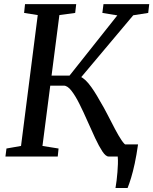

<svg xmlns="http://www.w3.org/2000/svg" viewBox="-20 -763 748 936"><path d="M543 153.5Q546 136.5 548.5 116.5Q551 96.5 552.5 76.2Q554 56 554.8 36.5Q555.5 17 554 0L500 -59H653Q645.5 -6.5 636.8 34.2Q628 75 619 104.2Q610 133.5 602 153.5ZM509.5 0Q495.5 0 479 -25Q462.5 -50 444 -89.5Q425.5 -129 406.2 -173Q387 -217 367.2 -256.5Q347.5 -296 328.2 -320.8Q309 -345.5 291 -345.5H199.5L206 -394.5H319L552 -688L479 -700L484.5 -743H707.5L702.5 -700L629.5 -688.5L347 -352.5L357 -393Q371 -391.5 384.5 -382Q398 -372.5 411.8 -355.8Q425.5 -339 439.2 -317.8Q453 -296.5 466.5 -272Q486.5 -239 505.2 -202.2Q524 -165.5 541 -133.2Q558 -101 572.5 -79.5Q587 -58 597.5 -54L642 -42.5L637.5 0ZM6.5 0 11.5 -39 82.5 -51.5 164 -689.5 97.5 -700 102 -743H351.5L346.5 -700L269.5 -689.5L187 -51.5L265.5 -39L261.5 0Z"/></svg>

Font: Merriweather 24pt
Style: Italic
Weight: 400
Italic angle: -7.8°
Designer: Eben Sorkin
Foundry: Eben Sorkin
Version: Version 2.101